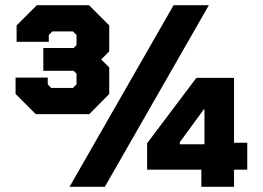

<svg xmlns="http://www.w3.org/2000/svg" viewBox="-20 -720 1013 740"><path d="M40 -358V-421H164V-395L177 -381H261L275 -395V-436L264 -447H147V-535H264L275 -547V-585L261 -599H182L168 -585V-559H44V-622L122 -700H323L401 -622V-522L370 -491L401 -460V-358L324 -280H118ZM756 -66H547V-168L737 -420H882V-170H933V-66H882V0H756ZM768 -164V-299H766L673 -172V-164ZM785 -700 384 0H248L649 -700Z"/></svg>

Font: Chakra Petch
Style: Bold
Weight: 700
Designer: Katatrad Aksorn Co.,Ltd.
Foundry: Cadson Demak Co.,Ltd.
Version: Version 1.000; ttfautohint (v1.6)